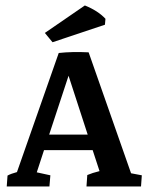

<svg xmlns="http://www.w3.org/2000/svg" viewBox="-20 -676 535 696"><path d="M301.3 -486.3 455.1 -47.9 494.1 -40.5 491.2 0H293.5L296.4 -41.5Q314.5 -49.3 340.8 -55.7L315.9 -131.8H139.6L113.3 -51.3L162.6 -40.5L159.2 0H4.4L7.3 -39.6Q20 -46.4 41.5 -52.2L192.9 -483.9Q240.7 -489.3 301.3 -486.3ZM158.2 -188H297.9L228.5 -401.4ZM170.4 -522.9 142.6 -556.6 287.6 -656.2Q335 -637.2 362.3 -607.9L360.4 -586.4Z"/></svg>

Font: Markazi Text SemiBold
Style: Regular
Weight: 600
Designer: Borna Izadpanah (Arabic designer), Fiona Ross (Arabic design director) and Florian Runge (Latin designer)
Foundry: Borna Izadpanah and Florian Runge
Version: Version 1.001; ttfautohint (v1.8.3)